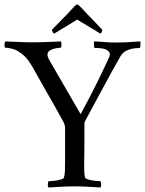

<svg xmlns="http://www.w3.org/2000/svg" viewBox="-34 -830 644 853"><path d="M309 -810Q312 -810 315 -807.5Q318 -805 321 -802Q341 -781 355 -766Q369 -751 384 -736Q399 -721 420 -698Q420 -694 417.5 -687.5Q415 -681 411 -681Q405 -685 388.5 -695Q372 -705 353.5 -716Q335 -727 322 -735Q309 -743 309 -743Q309 -743 297 -735.5Q285 -728 267.5 -717.5Q250 -707 233.5 -697Q217 -687 207 -681Q203 -681 200 -687.5Q197 -694 197 -698Q218 -720 233 -735Q248 -750 262.5 -765Q277 -780 297 -802Q300 -805 303 -807.5Q306 -810 309 -810ZM255 -113V-261Q255 -274 248 -288Q227 -327 210.5 -356Q194 -385 179 -411Q164 -437 147.5 -466.5Q131 -496 109 -535Q93 -562 79 -576.5Q65 -591 45 -603Q32 -611 15.5 -614.5Q-1 -618 -10 -618Q-14 -618 -14 -630Q-14 -642 -10 -646Q26 -645 51 -643.5Q76 -642 112 -642Q148 -642 178 -643.5Q208 -645 237 -646Q239 -642 239 -630Q239 -618 235 -618Q228 -618 214 -615.5Q200 -613 188.5 -606.5Q177 -600 177 -587Q177 -576 188 -558L324 -323Q342 -355 362 -393.5Q382 -432 400 -468.5Q418 -505 431.5 -534Q445 -563 451 -576Q452 -578 453 -582.5Q454 -587 454 -591Q454 -599 440.5 -608Q427 -617 386 -617Q384 -617 383.5 -630.5Q383 -644 384 -646Q411 -645 432.5 -643Q454 -641 481 -641Q507 -641 523.5 -642Q540 -643 555 -644Q570 -645 589 -646Q591 -642 590 -629.5Q589 -617 587 -617Q583 -617 566 -615.5Q549 -614 530 -606Q511 -598 500 -578Q486 -554 466 -517.5Q446 -481 424 -440.5Q402 -400 381.5 -361.5Q361 -323 345 -294Q341 -287 341 -281Q341 -275 341 -269Q341 -266 341 -264Q341 -235 341 -199.5Q341 -164 340.5 -138.5Q340 -113 340 -113Q340 -110 340 -107Q340 -104 340 -101Q340 -82 340.5 -66.5Q341 -51 344 -41Q346 -36 360 -32Q374 -28 390 -26.5Q406 -25 412 -25Q415 -21 415.5 -11Q416 -1 412 3Q382 1 354.5 -0.5Q327 -2 298 -2Q270 -2 241 -0.5Q212 1 182 3Q178 -1 178.5 -11Q179 -21 182 -25Q188 -25 204 -26.5Q220 -28 234.5 -32Q249 -36 250 -41Q254 -53 254.5 -72Q255 -91 255 -113Z"/></svg>

Font: Amiri
Style: Regular
Weight: 400
Designer: Khaled Hosny
Version: Version 0.114